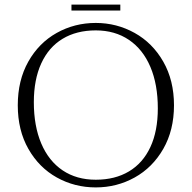

<svg xmlns="http://www.w3.org/2000/svg" viewBox="-20 -808 836 837"><path d="M57.5 -349Q57.5 -458 103.5 -539.5Q149.5 -621 227.2 -664.5Q305 -708 397.5 -708Q488.5 -708 566.8 -664.5Q645 -621 691.8 -539.2Q738.5 -457.5 738.5 -349Q738.5 -240.5 691.8 -159Q645 -77.5 567 -34.2Q489 9 397.5 9Q305.5 9 227.8 -34.2Q150 -77.5 103.8 -158.8Q57.5 -240 57.5 -349ZM668 -335.5Q668 -440 635.5 -516.5Q603 -593 542 -634.2Q481 -675.5 397.5 -675.5Q313.5 -675.5 252.8 -638.8Q192 -602 159.8 -531.5Q127.5 -461 127.5 -362.5Q127.5 -258.5 160 -182.2Q192.5 -106 253.2 -65.2Q314 -24.5 397.5 -24.5Q481.5 -24.5 542.2 -60.8Q603 -97 635.5 -166.8Q668 -236.5 668 -335.5ZM291.5 -788H504.5V-762H291.5Z"/></svg>

Font: Didactic
Style: Regular
Weight: 400
Designer: Tyler Finck
Foundry: Etcetera Type Co
Version: Version 3.007;FEAKit 1.0